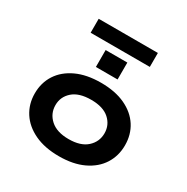

<svg xmlns="http://www.w3.org/2000/svg" viewBox="-189 -1007 1149 1180"><g transform="rotate(30 385.5 -417.0)"><path d="M386 10Q285 10 213 -24Q141 -58 103 -117Q65 -176 65 -251Q65 -327 103 -385.5Q141 -444 213 -477.5Q285 -511 386 -511Q487 -511 558.5 -477.5Q630 -444 667.5 -385.5Q705 -327 705 -251Q705 -176 667.5 -117Q630 -58 558.5 -24Q487 10 386 10ZM385 -111Q470 -111 514.5 -151.5Q559 -192 559 -252Q559 -311 515 -350.5Q471 -390 386 -390Q300 -390 255.5 -350.5Q211 -311 211 -252Q211 -192 256 -151.5Q301 -111 385 -111ZM176 -745V-844H596V-745ZM309 -579V-699H463V-579Z"/></g></svg>

Font: Nunito Sans 7pt Expanded
Style: Bold
Weight: 700
Width: 7
Designer: Vernon Adams
Foundry: Vernon Adams
Version: Version 3.101;gftools[0.9.27]